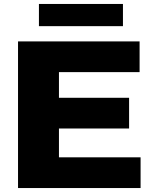

<svg xmlns="http://www.w3.org/2000/svg" viewBox="-20 -949 774 969"><path d="M277.5 -155H689.5V0H71V-740H684.5V-585H277.5V-455.5H631.5V-300.5H277.5ZM176.5 -817V-929H600.5V-817Z"/></svg>

Font: Encode Sans Expanded ExtraBold
Style: Regular
Weight: 800
Width: 7
Designer: Multiple Designers
Foundry: Impallari Type
Version: Version 2.000